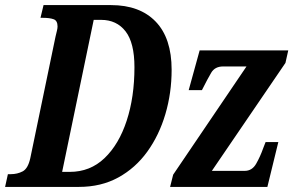

<svg xmlns="http://www.w3.org/2000/svg" viewBox="-39 -734 1152 754"><path d="M-19 0 -8 -50H3Q29 -50 50 -61Q71 -72 80 -113L179 -590Q182 -603 184.5 -613Q187 -623 187 -630Q187 -653 171.5 -658.5Q156 -664 130 -664H120L132 -714H397Q510 -714 572.5 -649Q635 -584 635 -460Q635 -369 610.5 -286Q586 -203 539.5 -138.5Q493 -74 425.5 -37Q358 0 271 0ZM235 -59Q315 -59 371.5 -113Q428 -167 458.5 -260Q489 -353 489 -470Q489 -566 454 -611Q419 -656 358 -656H329L205 -59ZM629 0 641 -48 929 -473H837Q805 -473 790.5 -448.5Q776 -424 756 -384L754 -380H702L745 -536H1093L1082 -487L793 -63H922Q951 -63 967 -91Q983 -119 995 -153L1004 -176H1054L1011 0Z"/></svg>

Font: Noto Serif ExtraCondensed
Style: Bold Italic
Weight: 700
Width: 2
Italic angle: -12°
Designer: Monotype Design Team
Foundry: Monotype Imaging Inc.
Version: Version 2.013; ttfautohint (v1.8.4.7-5d5b)